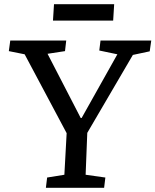

<svg xmlns="http://www.w3.org/2000/svg" viewBox="-20 -893 739 913"><path d="M236.8 -873H522.9L518.1 -794.9H231.9ZM363.8 -332H368.2L538.1 -634.8L452.1 -652.8L458 -700.2H699.2L691.9 -648.9L611.8 -631.8L395 -261.2L387.2 -62L481 -48.8L475.1 0H198.2L204.1 -48.8L286.1 -62L296.9 -259.8L97.2 -634.8L22 -649.9L28.8 -700.2H294.9L289.1 -649.9L206.1 -637.2Z"/></svg>

Font: Literata Book Medium
Style: Italic
Weight: 500
Italic angle: -3°
Designer: Latin by Veronika Burian and Jose Scaglione. Greek by Irene Vlachou. Cyrillic by Vera Evstafieva
Foundry: TypeTogether
Version: Version 1.003;PS 001.003;hotconv 1.0.88;makeotf.lib2.5.64775